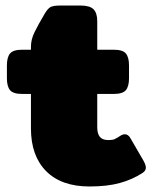

<svg xmlns="http://www.w3.org/2000/svg" viewBox="-20 -660 548 695"><path d="M92 -195V-320H60Q28 -320 16.5 -333.5Q5 -347 5 -377V-423Q5 -453 16.5 -466.5Q28 -480 60 -480H92V-491Q92 -517 105 -543.5Q118 -570 141 -609Q152 -628 162 -634Q172 -640 199 -640H271Q305 -640 318.5 -626.5Q332 -613 332 -583V-480H392Q424 -480 435.5 -466.5Q447 -453 447 -423V-377Q447 -347 435.5 -333.5Q424 -320 392 -320H332V-199Q332 -176 341.5 -164.5Q351 -153 372 -153Q387 -153 394 -156Q401 -159 415 -168Q424 -174 432 -174Q444 -174 452 -160L499 -79Q508 -63 508 -53Q508 -42 496 -34Q459 -10 413.5 2.5Q368 15 304 15Q202 15 147 -40.5Q92 -96 92 -195Z"/></svg>

Font: Mitr
Style: Bold
Weight: 700
Designer: Thanarat Vachiruckul
Foundry: Cadson Demak
Version: Version 1.003